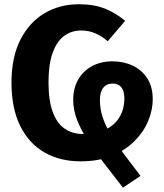

<svg xmlns="http://www.w3.org/2000/svg" viewBox="-20 -730 759 889"><path d="M362.2 -109.7 353.6 17Q256.9 17 184.7 -25Q112.6 -66.9 72.9 -148.3Q33.2 -229.6 33.2 -348.1Q33.2 -464.5 74.1 -545.4Q114.9 -626.2 185.5 -668.3Q256.2 -710.3 345.4 -710.3Q415.3 -710.3 465.9 -690Q516.5 -669.7 559.4 -633.6L478.8 -539Q451.1 -563.1 421.1 -575.9Q391.1 -588.8 355.1 -588.8Q311.2 -588.8 277.3 -564Q243.5 -539.2 224 -486.3Q204.6 -433.4 204.6 -348.1Q204.6 -265.3 223.8 -212.4Q243.1 -159.5 279 -134.6Q314.8 -109.7 362.2 -109.7ZM630.6 84.5 549.2 138.8Q502.4 78.3 461 24.9Q419.6 -28.5 387.6 -77.7Q355.5 -127 337.2 -173.8Q319 -220.7 319 -267.7Q319 -320.9 341.7 -361Q364.5 -401.1 405.7 -423.5Q447 -446 501 -446Q552.6 -446 594.7 -426Q636.8 -405.9 662 -367.1Q687.2 -328.3 687.2 -270.6Q687.2 -220.8 666.2 -170.1Q645.3 -119.4 603.1 -77.1Q560.9 -34.8 498.9 -8.9Q436.8 17 353.6 17L362.2 -109.7Q426.1 -109.7 469.3 -130.5Q512.4 -151.4 534.2 -189Q555.9 -226.7 555.9 -275.3Q555.9 -308.9 541.8 -326Q527.8 -343.1 501.3 -343.1Q473.2 -343.1 457.9 -323.3Q442.6 -303.6 442.6 -266.2Q442.6 -225.8 455.4 -187.1Q468.2 -148.3 492.5 -107.4Q516.9 -66.5 551.7 -19.5Q586.5 27.4 630.6 84.5Z"/></svg>

Font: Fira Sans Variable
Style: Regular
Weight: 400
Designer: Carrois Corporate & Edenspiekermann AG
Foundry: Carrois Corporate GbR & Edenspiekermann AG
Version: Version 4.202